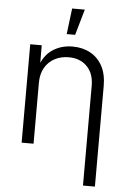

<svg xmlns="http://www.w3.org/2000/svg" viewBox="-62 -798 703 1048"><g transform="rotate(5 289.0 -274.0)"><path d="M144.5 -334V0H79.1V-539.1H142.1L142.6 -413.1H130.9Q153.3 -483.4 201.2 -515.1Q249 -546.9 311 -546.9Q366.2 -546.9 408.4 -523.7Q450.7 -500.5 474.6 -456.3Q498.5 -412.1 498.5 -347.2V204.1H433.1V-342.3Q433.1 -409.7 395.5 -448.2Q357.9 -486.8 294.9 -486.8Q252.4 -486.8 218.3 -468.8Q184.1 -450.7 164.3 -416.5Q144.5 -382.3 144.5 -334ZM272.5 -611.8 290 -753.4H359.4L318.8 -611.8Z"/></g></svg>

Font: Inter 18pt Light
Style: Regular
Weight: 300
Designer: Rasmus Andersson
Foundry: rsms
Version: Version 4.001;git-66647c0bb